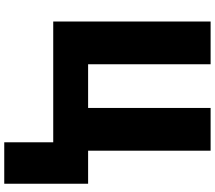

<svg xmlns="http://www.w3.org/2000/svg" viewBox="-72 -682 976 871"><g transform="rotate(90 415.5 -246.0)"><path d="M663.1 -158.2H813V222.2H625V0H77.1V-713.9H271V-158.2H469.2V-713.9H663.1Z"/></g></svg>

Font: Open Sans ExtBd
Style: Bold
Weight: 800
Foundry: Ascender Corporation
Version: Version 1.10